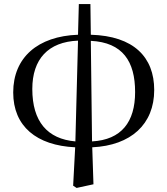

<svg xmlns="http://www.w3.org/2000/svg" viewBox="-20 -708 824 945"><path d="M351 -12C213 -24 139 -110 139 -270C139 -417 217 -502 364 -508ZM340 206 357 217 440 199 434 17C625 8 739 -97 739 -265C739 -427 638 -531 427 -537L425 -688H368L364 -537C166 -530 45 -425 45 -253C45 -86 160 8 350 17ZM427 -507C584 -499 645 -406 645 -255C645 -108 578 -20 433 -12Z"/></svg>

Font: Noto Serif TC Medium
Style: Regular
Weight: 500
Designer: Ryoko NISHIZUKA 西塚涼子 (kana & ideographs); Frank Grießhammer (Latin, Greek & Cyrillic); Wenlong ZHANG 张文龙 (bopomofo); San
Foundry: Adobe
Version: Version 2.001;hotconv 1.1.0;makeotfexe 2.6.0